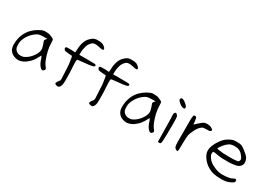

<svg xmlns="http://www.w3.org/2000/svg" viewBox="8 -1413 3076 2196"><g transform="rotate(30 1545.5 -315.0)"><path d="M283.2 -445.3Q334 -445.3 351.6 -440.4Q362.3 -437.5 387.2 -425.8Q412.1 -414.1 413.1 -409.2Q418 -406.2 418 -375Q418 -320.3 430.7 -263.7Q460 -144.5 495.1 -102.5Q498 -98.6 504.4 -90.3Q510.7 -82 511.7 -79.1Q516.6 -61.5 495.1 -46.9Q478.5 -35.2 453.1 -63.5Q424.8 -93.8 408.2 -154.3Q395.5 -184.6 392.6 -183.6Q385.7 -172.9 377.9 -157.2Q345.7 -91.8 301.8 -57.6Q264.6 -24.4 230.5 -14.6Q206.1 -5.9 189.5 -5.9Q149.4 -5.9 114.3 -25.4Q100.6 -31.2 85.4 -47.9Q70.3 -64.5 65.4 -79.1Q51.8 -110.4 56.2 -166.5Q60.5 -222.7 80.1 -269.5Q101.6 -322.3 143.6 -364.3Q171.9 -392.6 211.4 -416Q251 -439.5 283.2 -445.3ZM343.8 -370.1 357.4 -382.8H314.5Q254.9 -382.8 230.5 -370.1Q135.7 -312.5 103.5 -210Q98.6 -190.4 98.6 -161.6Q98.6 -132.8 103.5 -117.2Q114.3 -86.9 146.5 -71.3Q160.2 -63.5 185.5 -63.5Q210 -63.5 223.6 -68.8Q237.3 -74.2 264.6 -91.8Q307.6 -123 336.4 -171.4Q365.2 -219.7 359.4 -252.9Q359.4 -262.7 349.6 -294.9Q339.8 -327.1 334 -339.8L332 -349.6Q332 -355.5 343.8 -370.1Z M853.5 -658.2Q881.8 -659.2 898.4 -657.2Q921.9 -653.3 933.6 -648.4Q979.5 -622.1 976.6 -599.6Q973.6 -582 912.1 -599.6Q857.4 -611.3 830.1 -598.6Q791 -569.3 777.3 -521Q763.7 -472.7 764.6 -436.5V-408.2H864.3Q951.2 -408.2 966.8 -406.7Q982.4 -405.3 984.4 -396.5Q992.2 -383.8 970.7 -375Q947.3 -364.3 817.4 -353.5Q769.5 -350.6 767.6 -341.8Q761.7 -323.2 772.5 -170.9Q777.3 -42 767.6 -10.7Q752 41 709 25.4Q686.5 18.6 690.4 3.9Q696.3 -14.6 716.8 -38.1Q724.6 -43.9 725.6 -65.4Q726.6 -76.2 716.8 -237.3Q715.8 -247.1 713.9 -263.7Q703.1 -353.5 695.3 -355.5L693.4 -356.4Q689.5 -356.4 685.5 -356.4Q681.6 -356.4 676.8 -356.9Q671.9 -357.4 665 -357.9Q658.2 -358.4 653.3 -358.4Q611.3 -362.3 605.5 -364.3Q594.7 -368.2 586.9 -380.4Q579.1 -392.6 584 -400.4Q588.9 -409.2 600.6 -410.6Q612.3 -412.1 656.2 -411.1L709 -408.2L711.9 -435.5Q713.9 -563.5 773.4 -618.2Q799.8 -644.5 818.4 -650.9Q836.9 -657.2 853.5 -658.2Z M1299.8 -658.2Q1328.1 -659.2 1344.7 -657.2Q1368.2 -653.3 1379.9 -648.4Q1425.8 -622.1 1422.9 -599.6Q1419.9 -582 1358.4 -599.6Q1303.7 -611.3 1276.4 -598.6Q1237.3 -569.3 1223.6 -521Q1210 -472.7 1210.9 -436.5V-408.2H1310.5Q1397.5 -408.2 1413.1 -406.7Q1428.7 -405.3 1430.7 -396.5Q1438.5 -383.8 1417 -375Q1393.6 -364.3 1263.7 -353.5Q1215.8 -350.6 1213.9 -341.8Q1208 -323.2 1218.8 -170.9Q1223.6 -42 1213.9 -10.7Q1198.2 41 1155.3 25.4Q1132.8 18.6 1136.7 3.9Q1142.6 -14.6 1163.1 -38.1Q1170.9 -43.9 1171.9 -65.4Q1172.9 -76.2 1163.1 -237.3Q1162.1 -247.1 1160.2 -263.7Q1149.4 -353.5 1141.6 -355.5L1139.6 -356.4Q1135.7 -356.4 1131.8 -356.4Q1127.9 -356.4 1123 -356.9Q1118.2 -357.4 1111.3 -357.9Q1104.5 -358.4 1099.6 -358.4Q1057.6 -362.3 1051.8 -364.3Q1041 -368.2 1033.2 -380.4Q1025.4 -392.6 1030.3 -400.4Q1035.2 -409.2 1046.9 -410.6Q1058.6 -412.1 1102.5 -411.1L1155.3 -408.2L1158.2 -435.5Q1160.2 -563.5 1219.7 -618.2Q1246.1 -644.5 1264.6 -650.9Q1283.2 -657.2 1299.8 -658.2Z M1712.9 -445.3Q1763.7 -445.3 1781.2 -440.4Q1792 -437.5 1816.9 -425.8Q1841.8 -414.1 1842.8 -409.2Q1847.7 -406.2 1847.7 -375Q1847.7 -320.3 1860.4 -263.7Q1889.6 -144.5 1924.8 -102.5Q1927.7 -98.6 1934.1 -90.3Q1940.4 -82 1941.4 -79.1Q1946.3 -61.5 1924.8 -46.9Q1908.2 -35.2 1882.8 -63.5Q1854.5 -93.8 1837.9 -154.3Q1825.2 -184.6 1822.3 -183.6Q1815.4 -172.9 1807.6 -157.2Q1775.4 -91.8 1731.4 -57.6Q1694.3 -24.4 1660.2 -14.6Q1635.7 -5.9 1619.1 -5.9Q1579.1 -5.9 1543.9 -25.4Q1530.3 -31.2 1515.1 -47.9Q1500 -64.5 1495.1 -79.1Q1481.4 -110.4 1485.8 -166.5Q1490.2 -222.7 1509.8 -269.5Q1531.2 -322.3 1573.2 -364.3Q1601.6 -392.6 1641.1 -416Q1680.7 -439.5 1712.9 -445.3ZM1773.4 -370.1 1787.1 -382.8H1744.1Q1684.6 -382.8 1660.2 -370.1Q1565.4 -312.5 1533.2 -210Q1528.3 -190.4 1528.3 -161.6Q1528.3 -132.8 1533.2 -117.2Q1543.9 -86.9 1576.2 -71.3Q1589.8 -63.5 1615.2 -63.5Q1639.6 -63.5 1653.3 -68.8Q1667 -74.2 1694.3 -91.8Q1737.3 -123 1766.1 -171.4Q1794.9 -219.7 1789.1 -252.9Q1789.1 -262.7 1779.3 -294.9Q1769.5 -327.1 1763.7 -339.8L1761.7 -349.6Q1761.7 -355.5 1773.4 -370.1Z M2024.4 -561.5Q2042 -570.3 2082 -539.1Q2122.1 -507.8 2119.1 -487.3Q2119.1 -475.6 2103.5 -474.6Q2087.9 -473.6 2068.4 -484.4Q2043 -500 2027.8 -516.1Q2012.7 -532.2 2012.7 -542Q2012.7 -553.7 2024.4 -561.5ZM2043 -379.9Q2047.9 -384.8 2054.7 -384.8Q2065.4 -384.8 2083 -359.4Q2087.9 -332 2087.9 -265.6Q2088.9 -187.5 2086.4 -101.6Q2084 -15.6 2080.1 -6.8Q2074.2 9.8 2054.7 6.8L2040 3.9L2038.1 -109.4Q2038.1 -143.6 2036.6 -208.5Q2035.2 -273.4 2035.2 -287.1Q2031.2 -341.8 2032.2 -357.4Q2033.2 -373 2043 -379.9Z M2245.1 -460.9Q2249 -465.8 2258.3 -465.8Q2267.6 -465.8 2274.4 -460.9Q2283.2 -455.1 2290 -403.3Q2290 -371.1 2294.9 -371.1Q2308.6 -381.8 2322.3 -396.5Q2366.2 -436.5 2383.3 -445.8Q2400.4 -455.1 2426.8 -455.1Q2481.4 -455.1 2507.8 -424.8Q2512.7 -417 2507.8 -412.1Q2501 -401.4 2491.2 -398.9Q2481.4 -396.5 2449.2 -396.5Q2408.2 -396.5 2397.5 -389.6Q2353.5 -364.3 2320.3 -285.2Q2304.7 -252 2300.8 -231.4Q2296.9 -210.9 2294.9 -126Q2294.9 -26.4 2290 -19.5Q2280.3 -10.7 2260.7 -24.4Q2247.1 -33.2 2242.7 -46.4Q2238.3 -59.6 2236.3 -107.4V-412.1Q2240.2 -457 2245.1 -460.9Z M2773.4 -442.4Q2783.2 -447.3 2822.3 -447.3Q2868.2 -447.3 2886.2 -439.9Q2904.3 -432.6 2944.3 -401.4Q2983.4 -371.1 2998 -352.1Q3012.7 -333 3018.6 -306.6Q3021.5 -289.1 3021 -275.4Q3020.5 -261.7 3005.9 -241.2Q2987.3 -216.8 2950.2 -208.5Q2913.1 -200.2 2861.3 -198.2Q2803.7 -197.3 2766.1 -199.2Q2728.5 -201.2 2669.9 -212.9Q2643.6 -217.8 2642.1 -208.5Q2640.6 -199.2 2639.2 -185.1Q2637.7 -170.9 2656.2 -141.6Q2688.5 -89.8 2757.8 -63.5Q2836.9 -23.4 2961.9 -48.8Q2976.6 -52.7 3003.9 -66.4Q3031.2 -80.1 3035.6 -58.1Q3040 -36.1 3024.4 -28.3Q3009.8 -15.6 2957 3.9Q2910.2 14.6 2853.5 10.7Q2785.2 10.7 2737.3 -9.8Q2670.9 -37.1 2627 -91.8Q2583 -146.5 2583 -198.2Q2583 -241.2 2616.2 -302.7Q2654.3 -369.1 2690.9 -397.9Q2727.5 -426.8 2773.4 -442.4ZM2857.4 -389.6Q2810.5 -395.5 2773.4 -383.8Q2741.2 -370.1 2706.1 -330.1Q2664.1 -276.4 2667 -267.6Q2668 -267.6 2674.3 -266.1Q2680.7 -264.6 2689.5 -263.2Q2698.2 -261.7 2707 -260.7Q2742.2 -253.9 2820.3 -253.9Q2887.7 -252 2917 -256.8Q2942.4 -259.8 2948.7 -262.7Q2955.1 -265.6 2958 -275.4Q2962.9 -287.1 2962.9 -293.9Q2960 -318.4 2918.9 -360.4Q2887.7 -386.7 2857.4 -389.6Z"/></g></svg>

Font: JasonHandwriting2
Style: Regular
Weight: 400
Version: Version 1.05.10